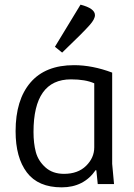

<svg xmlns="http://www.w3.org/2000/svg" viewBox="-20 -791 575 825"><path d="M462 -479V-87L470 0H400L394 -59L391 -60Q340 14 245 14Q144 14 95.5 -50Q47 -114 47 -227Q47 -362 111 -436.5Q175 -511 298 -511Q377 -511 462 -479ZM385 -158V-433Q347 -450 285 -450Q124 -450 124 -224Q124 -175 134 -137.5Q144 -100 175 -72Q206 -44 255 -44Q315 -44 350 -78.5Q385 -113 385 -158ZM216 -590 326 -771Q388 -755 388 -726Q388 -709 366 -684Q338 -652 247 -565Z"/></svg>

Font: BreeCF
Style: Light
Weight: 300
Designer: Veronika Burian, Jos Scaglione
Foundry: TypeTogether
Version: Version 0.0.2